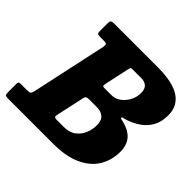

<svg xmlns="http://www.w3.org/2000/svg" viewBox="-225 -937 1124 1124"><g transform="rotate(45 337.0 -375.0)"><path d="M357 0H-16.5Q-34.5 0 -38.8 -5.2Q-43 -10.5 -43 -28.5V-96Q-43 -106 -39.5 -109.8Q-36 -113.5 -26 -113.5H29.5Q47.5 -113.5 53.2 -118.8Q59 -124 62.5 -140L164 -610.5Q166 -627 162 -631.8Q158 -636.5 138 -636.5H111Q94 -636.5 89 -640.8Q84 -645 84 -662.5V-724.5Q84 -740.5 89.8 -745.2Q95.5 -750 110.5 -750H473Q597.5 -750 657 -710.5Q716.5 -671 716.5 -594.5Q716.5 -538.5 694.2 -500.2Q672 -462 635.8 -438Q599.5 -414 558 -401Q545 -397.5 538.2 -396.2Q531.5 -395 531.5 -390Q531.5 -385 538 -383.8Q544.5 -382.5 557.5 -379.5Q615 -364 642 -331Q669 -298 669 -245.5Q669 -175.5 635.8 -120Q602.5 -64.5 533.2 -32.2Q464 0 357 0ZM339 -442.5H399Q428 -442.5 453.5 -460.8Q479 -479 495.2 -509Q511.5 -539 511.5 -574Q511.5 -607 495 -621.8Q478.5 -636.5 450.5 -636.5H382Q367 -636.5 364.5 -633.2Q362 -630 359 -617.5L326.5 -467Q323.5 -453 324.8 -447.8Q326 -442.5 339 -442.5ZM330.5 -113.5Q378 -113.5 406.8 -135.5Q435.5 -157.5 448.8 -190.5Q462 -223.5 462 -256Q462 -298 440.8 -315.2Q419.5 -332.5 386.5 -332.5H320.5Q306 -332.5 300.2 -327.5Q294.5 -322.5 292 -309.5L255 -139Q251.5 -124 254.8 -118.8Q258 -113.5 275.5 -113.5Z"/></g></svg>

Font: Besley* Narrow Heavy
Style: Italic
Weight: 800
Width: 4
Italic angle: -13°
Designer: Owen Earl
Foundry: indestructible type*
Version: Version 3.000; ttfautohint (v1.8.3)